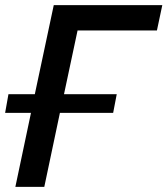

<svg xmlns="http://www.w3.org/2000/svg" viewBox="-25 -730 654 750"><path d="M588 -611 609 -710H185L111 -362H8L-5 -289H96L35 0H148L209 -289H417L431 -362H225L278 -611Z"/></svg>

Font: FIGSv2-sans-serif SmBold Italic
Style: Regular
Weight: 600
Italic angle: -12°
Designer: Matt McInerney, Pablo Impallari, Rodrigo Fuenzalida
Foundry: Matt McInerney, Pablo Impallari, Rodrigo Fuenzalida
Version: Version 4.020;hotconv 1.0.109;makeotfexe 2.5.65596